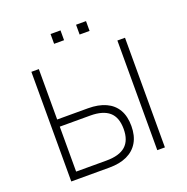

<svg xmlns="http://www.w3.org/2000/svg" viewBox="-151 -1020 1127 1160"><g transform="rotate(-20 412.0 -440.0)"><path d="M111 0V-705H159V-381H357Q424 -381 471 -359.5Q518 -338 542.5 -296Q567 -254 567 -191Q567 -129 542 -86.5Q517 -44 470 -22Q423 0 356 0ZM159 -46H354Q437 -46 477 -81.5Q517 -117 517 -190Q517 -265 476.5 -300Q436 -335 355 -335H159ZM664 0V-705H713V0ZM462 -817V-880H526V-817ZM298 -817V-880H362V-817Z"/></g></svg>

Font: Nunito Sans 7pt SemiCondensed ExtraLight
Style: Regular
Weight: 250
Width: 4
Designer: Vernon Adams
Foundry: Vernon Adams
Version: Version 3.101;gftools[0.9.27]